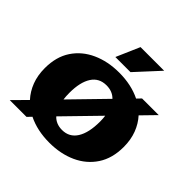

<svg xmlns="http://www.w3.org/2000/svg" viewBox="-186 -889 1068 1068"><g transform="rotate(45 347.5 -355.5)"><path d="M271 -585 331 -723H517L390 -585ZM25 0 104 -80Q72 -115 54.5 -161Q37 -207 37 -264Q37 -353 77.5 -414Q118 -475 188.5 -507Q259 -539 348 -539Q443 -539 516 -503L539 -527H670L592 -447Q623 -413 640.5 -367Q658 -321 658 -264Q658 -175 617.5 -113.5Q577 -52 507 -20Q437 12 348 12Q253 12 180 -24L157 0ZM231 -264Q231 -237 234 -214L424 -409Q395 -439 348 -439Q290 -439 260.5 -393Q231 -347 231 -264ZM348 -88Q405 -88 435 -135.5Q465 -183 465 -271Q465 -294 462 -314L272 -119Q301 -88 348 -88Z"/></g></svg>

Font: Montagu Slab 16pt
Style: Bold
Weight: 700
Designer: Florian Karsten
Foundry: Florian Karsten
Version: Version 1.000; ttfautohint (v1.8.3)